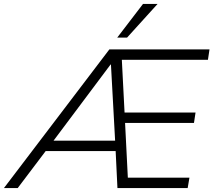

<svg xmlns="http://www.w3.org/2000/svg" viewBox="-66 -956 1085 976"><path d="M-46 0 490 -705H999L991 -652H534L552 -678L568 -368L546 -384H928L920 -331H549L569 -347L585 -30L562 -53H897L888 0H531L521 -206L543 -188H150L179 -205L24 0ZM496 -628 195 -226 188 -241H532L520 -226L498 -628ZM530 -765 661 -936H735L580 -765Z"/></svg>

Font: Nunito Sans 12pt ExtraLight 12pt Light
Style: Italic
Weight: 300
Italic angle: -9°
Version: Version 3.101;gftools[0.9.27]